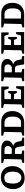

<svg xmlns="http://www.w3.org/2000/svg" viewBox="1904 -2483 589 4437"><g transform="rotate(-90 2198.5 -264.5)"><path d="M304 10Q226 10 168 -22.5Q110 -55 78.5 -115Q47 -175 47 -258Q47 -343 82 -406Q117 -469 177.5 -504Q238 -539 316 -539Q396 -539 455 -507Q514 -475 546 -415.5Q578 -356 578 -275Q578 -188 544.5 -124Q511 -60 449.5 -25Q388 10 304 10ZM313 -66Q377 -66 413.5 -118.5Q450 -171 450 -267Q450 -359 413.5 -409Q377 -459 308 -459Q285 -459 260 -452Q235 -445 211 -431Q175 -352 175 -261Q175 -169 211.5 -117.5Q248 -66 313 -66Z M1161 -62 1235 -45V0H1044L1020 -143Q1013 -181 996.5 -197.5Q980 -214 940 -214H860V-61L939 -45V0H654V-40Q681 -53 733 -63L743 -465L654 -486V-530H977Q1064 -530 1116.5 -494Q1169 -458 1169 -397Q1169 -348 1135 -309Q1101 -270 1045 -253Q1090 -242 1113 -213.5Q1136 -185 1145 -137ZM951 -456H860V-287H981Q1013 -305 1028 -327Q1043 -349 1043 -375Q1043 -414 1018.5 -435Q994 -456 951 -456Z M1604 -530Q1718 -530 1784 -462Q1850 -394 1850 -274Q1850 -190 1817.5 -128.5Q1785 -67 1725 -33.5Q1665 0 1583 0H1282V-40Q1298 -46 1316 -51.5Q1334 -57 1360 -63L1370 -465L1282 -486V-530ZM1627 -75Q1675 -97 1699 -142.5Q1723 -188 1723 -263Q1723 -339 1703.5 -381Q1684 -423 1652.5 -439Q1621 -455 1584 -455H1487V-75Z M2379 -186H2425V0H1924V-39Q1965 -55 2003 -62L2012 -466L1924 -488V-530H2417V-359H2371L2337 -458H2126V-306H2244L2271 -369H2313V-169H2271L2243 -234H2126V-73H2343Z M3047 -62 3121 -45V0H2930L2906 -143Q2899 -181 2882.5 -197.5Q2866 -214 2826 -214H2746V-61L2825 -45V0H2540V-40Q2567 -53 2619 -63L2629 -465L2540 -486V-530H2863Q2950 -530 3002.5 -494Q3055 -458 3055 -397Q3055 -348 3021 -309Q2987 -270 2931 -253Q2976 -242 2999 -213.5Q3022 -185 3031 -137ZM2837 -456H2746V-287H2867Q2899 -305 2914 -327Q2929 -349 2929 -375Q2929 -414 2904.5 -435Q2880 -456 2837 -456Z M3630 -186H3676V0H3175V-39Q3216 -55 3254 -62L3263 -466L3175 -488V-530H3668V-359H3622L3588 -458H3377V-306H3495L3522 -369H3564V-169H3522L3494 -234H3377V-73H3594Z M4106 -530Q4220 -530 4286 -462Q4352 -394 4352 -274Q4352 -190 4319.5 -128.5Q4287 -67 4227 -33.5Q4167 0 4085 0H3784V-40Q3800 -46 3818 -51.5Q3836 -57 3862 -63L3872 -465L3784 -486V-530ZM4129 -75Q4177 -97 4201 -142.5Q4225 -188 4225 -263Q4225 -339 4205.5 -381Q4186 -423 4154.5 -439Q4123 -455 4086 -455H3989V-75Z"/></g></svg>

Font: Piazzolla SC SemiBold
Style: Regular
Weight: 600
Designer: Juan Pablo del Peral
Foundry: Huerta Tipografica
Version: Version 1.330